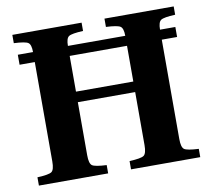

<svg xmlns="http://www.w3.org/2000/svg" viewBox="-77 -780 961 868"><g transform="rotate(-10 403.5 -346.0)"><path d="M272 -389.2H535.2V-553.2H272ZM33.2 0V-38.1Q86.4 -40.5 99.1 -49.8Q111.8 -59.1 111.8 -97.2V-553.2H42V-599.1H111.8Q111.8 -633.8 98.6 -642.6Q85.4 -651.4 33.2 -653.8V-691.9H351.1V-653.8Q298.8 -651.4 285.4 -642.6Q272 -633.8 272 -599.1H535.2Q535.2 -633.8 521.7 -642.6Q508.3 -651.4 456.1 -653.8V-691.9H773.9V-653.8Q721.7 -651.4 708.3 -642.6Q694.8 -633.8 694.8 -599.1H765.1V-553.2H694.8V-97.2Q694.8 -59.1 707.8 -49.8Q720.7 -40.5 773.9 -38.1V0H456.1V-38.1Q509.3 -40.5 522.2 -49.8Q535.2 -59.1 535.2 -97.2V-340.8H272V-97.2Q272 -59.1 284.9 -49.8Q297.9 -40.5 351.1 -38.1V0Z"/></g></svg>

Font: Linguistics Pro
Style: Bold
Weight: 700
Designer: Stefan Peev, Context Ltd
Foundry: Stefan Peev, Context Ltd
Version: Version 001.000